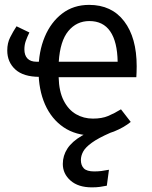

<svg xmlns="http://www.w3.org/2000/svg" viewBox="-20 -558 640 807"><path d="M10.5 -346Q10.5 -377 22.8 -401.2Q35 -425.5 49.5 -447.5L103.5 -421.5Q94.5 -403 88.5 -386.2Q82.5 -369.5 82.5 -350.5Q82.5 -325.5 95.5 -312Q108.5 -298.5 134 -298.5H209.5V-235H146.5Q78.5 -235 44.5 -266Q10.5 -297 10.5 -346ZM226.5 -233.5Q228 -173.5 247.8 -135Q267.5 -96.5 299.5 -78Q331.5 -59.5 370.5 -59.5Q408.5 -59.5 434.5 -70.5Q460.5 -81.5 488.5 -98.5L529.5 -45.5Q500.5 -22 459 -5.2Q417.5 11.5 370 11.5Q298.5 11.5 247.5 -23Q196.5 -57.5 169.2 -119.2Q142 -181 142 -262.5Q142 -341 168 -403Q194 -465 241.5 -501.2Q289 -537.5 354.5 -537.5Q449.5 -537.5 502 -468.5Q554.5 -399.5 554.5 -279.5Q554.5 -266 554 -254.2Q553.5 -242.5 553 -233.5ZM355.5 -469.5Q302 -469.5 267.2 -427.5Q232.5 -385.5 227 -298.5H474.5Q473 -383 443.2 -426.2Q413.5 -469.5 355.5 -469.5ZM431 -30.5 444 0Q392.5 22.5 365.8 42Q339 61.5 329.5 79.2Q320 97 320 114.5Q320 137 332.5 149.8Q345 162.5 376 162.5Q392 162.5 405.8 160.8Q419.5 159 438 155.5L429 222.5Q414 225.5 399.8 227.5Q385.5 229.5 366 229.5Q309 229.5 276.5 201Q244 172.5 244 131Q244 96 263.5 66.2Q283 36.5 324.2 12.5Q365.5 -11.5 431 -30.5Z"/></svg>

Font: Fast_Mono
Style: Regular
Weight: 400
Monospace: yes
Designer: Carrois Corporate, Edenspiekermann AG, Nikita Prokopov
Foundry: Carrois Corporate, Edenspiekermann AG, Nikita Prokopov
Version: Version 5.002